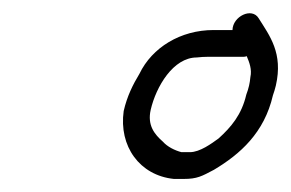

<svg xmlns="http://www.w3.org/2000/svg" viewBox="-20 -687 446 294"><path d="M357.8 -601C361.9 -591.4 366 -580.5 363.4 -569C363 -564.3 362.3 -560 361.4 -556C360.3 -551.3 358.9 -546.7 357.1 -542C350 -511.2 333.7 -492.2 314.7 -475C304.2 -467.4 286.2 -454 270.8 -454H257.8C247.6 -456.7 236.4 -462.2 229.5 -470C216.6 -481.3 205.3 -495.1 210.8 -519C219 -554.3 245.2 -599 281.3 -599C287.4 -599.7 292.9 -600 297.5 -600H352.5C354.5 -600 356.3 -600.3 357.8 -601ZM336 -641H307C256.4 -641 212.9 -614.3 193.5 -574C183.6 -557.6 174.6 -539.8 169.4 -517C161.8 -463.2 193.7 -418.4 246.3 -413H261.3C282 -413 289 -417.2 307.6 -427C347.8 -451 384.7 -483.7 397.9 -541C399.6 -545.7 401.1 -550.7 402.4 -556C413.8 -605.7 392.9 -632.2 376.1 -659C365.7 -676.3 336.3 -661.9 336 -641Z"/></svg>

Font: HoneyBee
Style: SeLitIt
Weight: 300
Foundry: Cannot Into Space Fonts
Version: Version 0.89